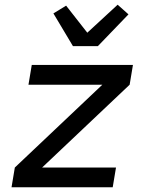

<svg xmlns="http://www.w3.org/2000/svg" viewBox="-20 -796 640 816"><path d="M29 0 43 -84 415 -436H101L115 -520H545L531 -436L159 -84H473L459 0ZM290 -600 207 -739 261 -772 351 -657 480 -776 526 -735 396 -600Z"/></svg>

Font: Iosevka Custom Medium
Style: Italic
Weight: 500
Italic angle: -9°
Designer: Belleve Invis
Foundry: Belleve Invis
Version: Version 27.0.1